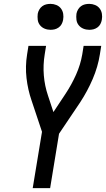

<svg xmlns="http://www.w3.org/2000/svg" viewBox="-20 -972 548 992"><path d="M149 0 197 -291 143 -453Q124 -508 117 -568.5Q110 -629 120 -691L127 -735H218L211 -691Q202 -636 206.5 -582Q211 -528 228 -478L256 -393L319 -488Q350 -535 373 -586.5Q396 -638 405 -691L412 -735H503L496 -691Q486 -627 459 -564Q432 -501 394 -443L285 -281L239 0ZM441 -818Q425 -818 410.5 -824Q396 -830 386.5 -842Q377 -854 375 -869.5Q373 -885 375 -901Q377 -912 383 -922.5Q389 -933 398.5 -940Q408 -947 419 -949.5Q430 -952 441 -952Q457 -952 471.5 -946Q486 -940 495 -928Q504 -916 506.5 -900.5Q509 -885 506 -869Q504 -858 498.5 -847.5Q493 -837 483 -830Q473 -823 462.5 -820.5Q452 -818 441 -818ZM241 -818Q225 -818 210.5 -824Q196 -830 186.5 -842Q177 -854 175 -869.5Q173 -885 175 -901Q177 -912 183 -922.5Q189 -933 198.5 -940Q208 -947 219 -949.5Q230 -952 241 -952Q257 -952 271.5 -946Q286 -940 295 -928Q304 -916 306.5 -900.5Q309 -885 306 -869Q304 -858 298.5 -847.5Q293 -837 283 -830Q273 -823 262.5 -820.5Q252 -818 241 -818Z"/></svg>

Font: Iosevka Term Curly Medium
Style: Italic
Weight: 500
Italic angle: -9°
Designer: Belleve Invis
Foundry: Belleve Invis
Version: Version 32.3.0